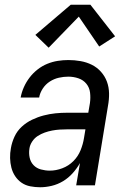

<svg xmlns="http://www.w3.org/2000/svg" viewBox="-20 -781 540 809"><path d="M149 8Q128 8 107.5 4Q87 0 71 -11Q55 -22 44 -38.5Q33 -55 28 -74.5Q23 -94 22.5 -115Q22 -136 26 -157Q30 -181 41 -205Q52 -229 71.5 -247Q91 -265 115 -276.5Q139 -288 164 -294.5Q189 -301 213.5 -303.5Q238 -306 263 -306H352L359 -347Q362 -369 359.5 -390.5Q357 -412 344 -428Q331 -444 310.5 -451Q290 -458 268 -458Q248 -458 228 -453.5Q208 -449 190 -437.5Q172 -426 160 -407.5Q148 -389 145 -370H67Q71 -392 80.5 -413.5Q90 -435 104.5 -454Q119 -473 138 -488Q157 -503 179 -512Q201 -521 223.5 -524.5Q246 -528 268 -528Q294 -528 319.5 -523.5Q345 -519 367 -508Q389 -497 405.5 -478.5Q422 -460 430.5 -437Q439 -414 439.5 -388Q440 -362 435 -335L380 0H301L317 -94Q304 -71 286 -51Q268 -31 245.5 -17.5Q223 -4 198 2Q173 8 149 8ZM190 -62Q216 -62 242.5 -72Q269 -82 289 -102Q309 -122 319.5 -148Q330 -174 334 -200L340 -236H263Q247 -236 231.5 -235Q216 -234 200 -231Q184 -228 168.5 -222.5Q153 -217 139 -208Q125 -199 115.5 -184.5Q106 -170 104 -155Q101 -135 105 -116.5Q109 -98 121.5 -85Q134 -72 152.5 -67Q171 -62 190 -62ZM185 -580 129 -634 278 -761H361L465 -628L398 -585L312 -711Z"/></svg>

Font: Iosevka SS04
Style: Italic
Weight: 400
Italic angle: -9°
Monospace: yes
Designer: Belleve Invis
Foundry: Belleve Invis
Version: Version 19.0.0; ttfautohint (v1.8.4)